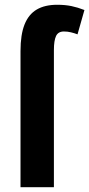

<svg xmlns="http://www.w3.org/2000/svg" viewBox="-20 -785 374 805"><path d="M248 -653Q224 -653 215 -634Q206 -615 206 -575V0H66V-571Q66 -640 83 -682.5Q100 -725 134 -745Q168 -765 220 -765Q253 -765 279.5 -759.5Q306 -754 334 -743L305 -641Q292 -646 277.5 -649.5Q263 -653 248 -653Z"/></svg>

Font: Noto Sans Display Condensed
Style: Bold
Weight: 700
Width: 3
Designer: Monotype Design Team
Foundry: Monotype Imaging Inc.
Version: Version 2.003